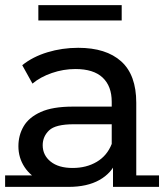

<svg xmlns="http://www.w3.org/2000/svg" viewBox="-22 -722 642 751"><path d="M420 0V-112L415 -133V-324Q415 -385 379.5 -418.5Q344 -452 273 -452Q226 -452 181 -436.5Q136 -421 105 -395L65 -467Q106 -500 163.5 -517.5Q221 -535 284 -535Q393 -535 452 -482Q511 -429 511 -320V0ZM246 9Q187 9 142.5 -11.5Q98 -32 74 -68.5Q50 -105 50 -150Q50 -193 70.5 -228Q91 -263 137.5 -284Q184 -305 263 -305H431V-236H267Q195 -236 170 -212Q145 -188 145 -154Q145 -115 176 -90Q207 -65 262 -65Q316 -65 356.5 -89Q397 -113 415 -159L434 -93Q415 -45 367 -18Q319 9 246 9ZM-2 -36H244V9H-2ZM420 -36H600V9H420ZM128 -642V-702H454V-642Z"/></svg>

Font: Montserrat Underline Thin Medium
Style: Regular
Weight: 500
Version: Version 9.000